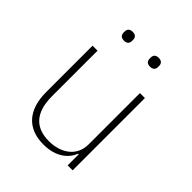

<svg xmlns="http://www.w3.org/2000/svg" viewBox="-197 -820 954 954"><g transform="rotate(45 279.5 -343.0)"><path d="M184 -636C205 -636 213 -648 213 -663V-671C213 -686 205 -698 184 -698C162 -698 154 -686 154 -671V-663C154 -648 162 -636 184 -636ZM366 -636C388 -636 396 -648 396 -663V-671C396 -686 388 -698 366 -698C345 -698 337 -686 337 -671V-663C337 -648 345 -636 366 -636ZM424 0H459V-508H424V-148C424 -60 351 -19 273 -19C179 -19 126 -72 126 -188V-508H91V-182C91 -56 154 12 265 12C355 12 402 -32 420 -78H424Z"/></g></svg>

Font: IBM Plex Thai ExtraLight
Style: Regular
Weight: 200
Designer: Mike Abbink, Paul van der Laan, Pieter van Rosmalen, Ben Mitchell, Mark Frömberg
Foundry: Bold Monday
Version: Version 1.0